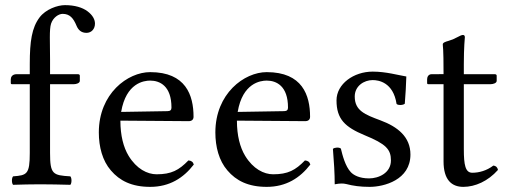

<svg xmlns="http://www.w3.org/2000/svg" viewBox="-20 -718 1975 748"><path d="M175 -429V-486C175 -553 171.5 -603.5 179 -626C187 -650 208.5 -664 224 -664C252 -664 266 -647 278 -618C285.2 -600.6 297 -590 317 -590C336 -590 350 -605 350 -626C350 -642 341 -659 321 -674C301 -689 271 -698 233 -698C204 -698 158 -682 134 -650C104 -610 96 -557 96 -469V-429H45C27 -429 22 -417 22 -409V-396C22 -391 23 -390 27 -390H96V-122C96 -39 85 -35 31 -31C25 -25 25 -4 31 2C64 1 99.5 0 136 0C172.6 0 216 1 254 2C260 -4 260 -25 254 -31C186 -35 175 -39 175 -122V-390H268C277 -390 291 -394 291 -403V-423C291 -427 288 -429 283 -429Z M452 -282C471 -395 541 -404 565 -404C603 -404 648 -383 648 -299C648 -290 644 -285.2 633 -285ZM714 -93C677 -55 648 -39 590 -39C554 -39 512 -60 481 -111C461 -144 449 -190 449 -248L715 -246C727 -246 734 -252 734 -263C734 -347 704 -437 565 -437C478 -437 365 -354 365 -202C365 -146 379 -92 412 -54C446 -14 493 10 565 10C641 10 695 -25 735 -77C732 -87 726 -92 714 -93Z M906 -282C925 -395 995 -404 1019 -404C1057 -404 1102 -383 1102 -299C1102 -290 1098 -285.2 1087 -285ZM1168 -93C1131 -55 1102 -39 1044 -39C1008 -39 966 -60 935 -111C915 -144 903 -190 903 -248L1169 -246C1181 -246 1188 -252 1188 -263C1188 -347 1158 -437 1019 -437C932 -437 819 -354 819 -202C819 -146 833 -92 866 -54C900 -14 947 10 1019 10C1095 10 1149 -25 1189 -77C1186 -87 1180 -92 1168 -93Z M1277 -138C1281 -89 1284 -42 1284 0C1294 -2 1304 -3 1309 -3C1316 -3 1322 -3 1329 -1C1356 6 1383 10 1420 10C1476 10 1579 -17 1579 -116C1579 -184.3 1530 -224 1462 -249.2C1401.8 -271.5 1362 -287 1362 -342C1362 -383 1398 -406 1432 -406C1454 -406 1512 -398 1525 -313C1531 -307 1551 -308 1557 -314C1560 -350 1562 -387 1563 -420C1532 -425 1484 -439 1432 -439C1358 -439 1291 -391 1291 -327C1291 -254 1324 -223 1401 -191C1484 -157 1503 -136 1503 -93C1503 -44 1455 -23 1418 -23C1379 -23 1357.3 -36.3 1347 -47C1325 -70 1314 -114 1308 -139C1302 -145 1283 -144 1277 -138Z M1662 -429C1648 -429 1644 -417 1644 -409V-396C1644 -391 1645 -390 1649 -390H1708V-89C1708 -18 1739 10 1785 10C1831 10 1881 -12 1920 -56C1918 -66.3 1912 -72 1902 -73C1876 -53 1846 -45 1820 -45C1793 -45 1787 -75 1787 -137V-390H1891C1901 -390 1915 -394 1915 -403V-423C1915 -427 1912 -429 1907 -429H1787V-468C1787 -533 1791 -573 1791 -573C1791 -579.4 1788 -581.8 1783.3 -581.8C1778.8 -581.8 1770.3 -577.9 1761 -572.8C1749.7 -566.5 1739.5 -562.2 1727 -558.7C1715 -555.3 1705 -551.9 1705 -545C1705 -533.4 1708 -540 1708 -429.1Z"/></svg>

Font: Libertinus Math
Style: Regular
Weight: 400
Designer: Philipp H. Poll
Foundry: Khaled Hosny
Version: Version 6.2